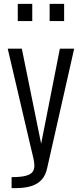

<svg xmlns="http://www.w3.org/2000/svg" viewBox="-20 -830 421 994"><path d="M40 144V87Q90 87 115.5 79.5Q141 72 149.5 58.5Q158 45 158 27Q158 11 152 -15Q146 -41 139 -69L20 -578H93L193 -86L290 -578H364L224 41Q216 78 195.5 100.5Q175 123 141.5 133.5Q108 144 59 144ZM237 -721V-810H312V-721ZM72 -721V-810H147V-721Z"/></svg>

Font: Oswald Light
Style: Regular
Weight: 300
Designer: Vernon Adams
Foundry: Vernon Adams
Version: Version 4.103;gftools[0.9.33.dev8+g029e19f]